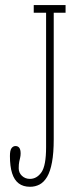

<svg xmlns="http://www.w3.org/2000/svg" viewBox="-20 -720 298 754"><path d="M98 13.5Q71 13.5 53.5 0.2Q36 -13 27.5 -39.8Q19 -66.5 19 -107Q19 -129.5 25.2 -138Q31.5 -146.5 41 -146.5Q50.5 -146.5 55.8 -139.5Q61 -132.5 61 -117.5Q61 -108.5 59.2 -101.2Q57.5 -94 55.5 -84.5Q53.5 -75 53.5 -59Q53.5 -41.5 66.2 -29.5Q79 -17.5 97.5 -17.5Q124.5 -17.5 142.8 -43.5Q161 -69.5 161 -142V-670H112.5V-700H237.5V-670H191V-173.5Q191 -119 184.2 -82.8Q177.5 -46.5 165 -25.5Q152.5 -4.5 135.5 4.5Q118.5 13.5 98 13.5Z"/></svg>

Font: Imbue Thin
Style: Regular
Weight: 100
Designer: Tyler Finck
Foundry: Etcetera Type Company
Version: Version 1.102